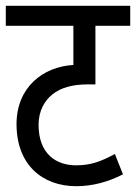

<svg xmlns="http://www.w3.org/2000/svg" viewBox="-20 -642 469 662"><path d="M429 -553V-622H0V-553H233V-418C128 -412 37 -341 37 -214C37 -74 126 0 243 0C299 0 354 -15 404 -41L376 -111C329 -86 295 -72 242 -72C175 -72 113 -110 113 -212C113 -260 134 -295 160 -316C189 -340 231 -351 282 -351H309V-553Z"/></svg>

Font: Noto Sans Condensed
Style: Regular
Weight: 400
Width: 3
Designer: Monotype Design Team
Foundry: Monotype Imaging Inc.
Version: Version 2.013